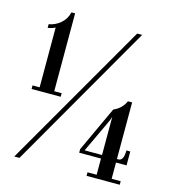

<svg xmlns="http://www.w3.org/2000/svg" viewBox="-107 -805 803 893"><g transform="rotate(15 294.5 -358.0)"><path d="M40 -324.2V-341.3H74.2V-629.4Q70.3 -626.5 58.3 -622.6Q46.4 -618.7 38.6 -618.2V-635.7Q68.8 -640.6 93.8 -661.4Q118.7 -682.1 127 -716.3H144.5V-341.3H180.2V-324.2ZM43.5 0 447.8 -700.2H471.7L68.4 0ZM391.6 0V-17.1H435.5V-95.2H330.6V-112.3L431.6 -330.1Q470.7 -346.7 487.8 -384.8H507.8V-112.3H515.1Q540 -112.3 540 -162.1H558.6V-95.2H507.8V-17.1H551.3V0ZM436 -295.9 429.2 -276.4 352.1 -112.3H436Z"/></g></svg>

Font: Imbue
Style: Regular
Weight: 400
Designer: Tyler Finck
Foundry: Etcetera Type Company
Version: Version 0.910